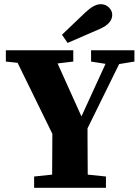

<svg xmlns="http://www.w3.org/2000/svg" viewBox="-20 -897 664 917"><path d="M457 -759 303 -692 276 -731 389 -839Q430 -877 461 -877Q484 -877 500 -861.5Q516 -846 516 -826Q516 -785 457 -759ZM549 -591 398 -284V-240Q398 -125 399 -63L486 -54V0H143V-54L229 -63Q230 -124 230 -239V-258L64 -597L8 -603V-657H330V-603L255 -594L369 -341L484 -592L415 -603V-657H622V-603Z"/></svg>

Font: TypoPRO Source Serif Pro
Style: Bold
Weight: 700
Designer: Frank Grießhammer
Foundry: Adobe Systems Incorporated
Version: Version 1.017;PS 1.0;hotconv 1.0.79;makeotf.lib2.5.61930